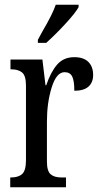

<svg xmlns="http://www.w3.org/2000/svg" viewBox="-20 -786 423 806"><path d="M23 -41H26Q57 -41 73 -55.5Q89 -70 89 -113V-427Q89 -468 73 -481.5Q57 -495 27 -495H24V-536H158L171 -428H174Q193 -484 220 -515Q247 -546 292 -546Q331 -546 351 -526Q371 -506 371 -471Q371 -440 351.5 -422.5Q332 -405 292 -405Q292 -447 283 -465Q274 -483 251 -483Q217 -483 197 -419Q177 -355 177 -276V-108Q177 -68 192.5 -54.5Q208 -41 238 -41H257V0H23ZM139 -619 158 -654Q200 -725 214 -766H310V-756Q296 -731 254.5 -686Q213 -641 174 -606H139Z"/></svg>

Font: Noto Serif Cond
Style: Regular
Weight: 400
Width: 3
Designer: Monotype Design Team
Foundry: Monotype Imaging Inc.
Version: Version 1.001